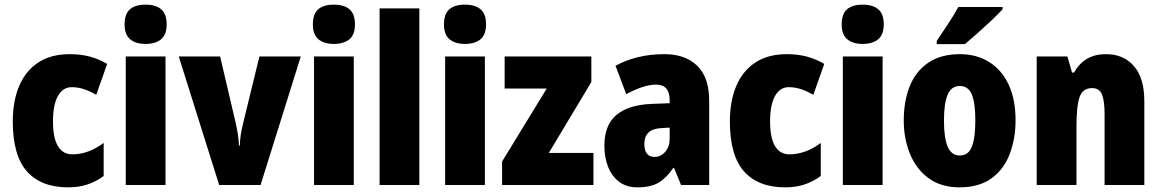

<svg xmlns="http://www.w3.org/2000/svg" viewBox="-20 -796 4996 826"><path d="M273 10Q157 10 96 -58.5Q35 -127 35 -274Q35 -361 62.5 -426Q90 -491 144.5 -527Q199 -563 280 -563Q327 -563 366.5 -552.5Q406 -542 441 -521L394 -388Q367 -404 341 -412.5Q315 -421 288 -421Q251 -421 229.5 -383.5Q208 -346 208 -274Q208 -202 229.5 -167Q251 -132 291 -132Q360 -132 426 -181V-39Q394 -15 356.5 -2.5Q319 10 273 10Z M606 -776Q650 -776 673.5 -756Q697 -736 697 -691Q697 -647 673 -627Q649 -607 606 -607Q564 -607 540 -627Q516 -647 516 -691Q516 -736 539 -756Q562 -776 606 -776ZM692 -553V0H521V-553Z M923 0 749 -553H927L994 -267Q999 -245 1003 -220.5Q1007 -196 1008 -170H1012Q1012 -193 1016 -217.5Q1020 -242 1026 -266L1096 -553H1274L1101 0Z M1416 -776Q1460 -776 1483.5 -756Q1507 -736 1507 -691Q1507 -647 1483 -627Q1459 -607 1416 -607Q1374 -607 1350 -627Q1326 -647 1326 -691Q1326 -736 1349 -756Q1372 -776 1416 -776ZM1502 -553V0H1331V-553Z M1784 0H1613V-760H1784Z M1980 -776Q2024 -776 2047.5 -756Q2071 -736 2071 -691Q2071 -647 2047 -627Q2023 -607 1980 -607Q1938 -607 1914 -627Q1890 -647 1890 -691Q1890 -736 1913 -756Q1936 -776 1980 -776ZM2066 -553V0H1895V-553Z M2533 0H2140V-101L2332 -415H2151V-553H2524V-443L2341 -138H2533Z M2839 -563Q2928 -563 2979.5 -513Q3031 -463 3031 -363V0H2910L2880 -73H2876Q2847 -30 2813 -10Q2779 10 2722 10Q2675 10 2643.5 -14Q2612 -38 2596 -78.5Q2580 -119 2580 -169Q2580 -258 2632 -301.5Q2684 -345 2783 -349L2861 -352V-364Q2861 -432 2803 -432Q2751 -432 2674 -391L2628 -513Q2671 -537 2724 -550Q2777 -563 2839 -563ZM2827 -245Q2752 -242 2752 -177Q2752 -121 2796 -121Q2823 -121 2842 -143Q2861 -165 2861 -200V-247Z M3358 10Q3242 10 3181 -58.5Q3120 -127 3120 -274Q3120 -361 3147.5 -426Q3175 -491 3229.5 -527Q3284 -563 3365 -563Q3412 -563 3451.5 -552.5Q3491 -542 3526 -521L3479 -388Q3452 -404 3426 -412.5Q3400 -421 3373 -421Q3336 -421 3314.5 -383.5Q3293 -346 3293 -274Q3293 -202 3314.5 -167Q3336 -132 3376 -132Q3445 -132 3511 -181V-39Q3479 -15 3441.5 -2.5Q3404 10 3358 10Z M3691 -776Q3735 -776 3758.5 -756Q3782 -736 3782 -691Q3782 -647 3758 -627Q3734 -607 3691 -607Q3649 -607 3625 -627Q3601 -647 3601 -691Q3601 -736 3624 -756Q3647 -776 3691 -776ZM3777 -553V0H3606V-553Z M4349 -278Q4349 -201 4324.5 -135Q4300 -69 4246.5 -29.5Q4193 10 4108 10Q4029 10 3975.5 -29Q3922 -68 3895 -133.5Q3868 -199 3868 -278Q3868 -361 3894 -425.5Q3920 -490 3974 -526.5Q4028 -563 4110 -563Q4181 -563 4235 -529.5Q4289 -496 4319 -432.5Q4349 -369 4349 -278ZM4041 -277Q4041 -203 4057 -165Q4073 -127 4109 -127Q4146 -127 4161 -165Q4176 -203 4176 -278Q4176 -352 4161 -389Q4146 -426 4109 -426Q4073 -426 4057 -389Q4041 -352 4041 -277ZM4293 -756Q4277 -738 4248.5 -711Q4220 -684 4188.5 -656Q4157 -628 4131 -606H4010V-620Q4034 -656 4059.5 -694.5Q4085 -733 4103 -766H4293Z M4738 -563Q4814 -563 4858.5 -511.5Q4903 -460 4903 -360V0H4732V-306Q4732 -361 4721 -389Q4710 -417 4678 -417Q4638 -417 4624.5 -378.5Q4611 -340 4611 -250V0H4440V-553H4572L4592 -484H4601Q4644 -563 4738 -563Z"/></svg>

Font: Noto Sans Myanmar UI Condensed Black
Style: Regular
Weight: 900
Width: 3
Designer: Monotype Design Team
Foundry: Monotype Imaging Inc.
Version: Version 2.103; ttfautohint (v1.8.4.7-5d5b)